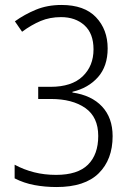

<svg xmlns="http://www.w3.org/2000/svg" viewBox="-20 -744 540 774"><path d="M208 10Q161 10 118.5 2Q76 -6 39 -25V-80Q76 -60 117.5 -49.5Q159 -39 206 -39Q293 -39 334.5 -80Q376 -121 376 -196Q376 -272 324 -308.5Q272 -345 185 -345H134V-394H184Q269 -394 313 -436Q357 -478 357 -545Q357 -609 320.5 -642Q284 -675 226 -675Q181 -675 144 -659.5Q107 -644 69 -616L40 -658Q79 -686 125 -705Q171 -724 228 -724Q320 -724 367 -674.5Q414 -625 414 -549Q414 -477 375 -433Q336 -389 272 -374V-371Q349 -360 391.5 -314.5Q434 -269 434 -195Q434 -101 378 -45.5Q322 10 208 10Z"/></svg>

Font: Noto Sans Gurmukhi UI SemiCondensed Light
Style: Regular
Weight: 300
Width: 4
Designer: Jelle Bosma - Monotype Design Team
Foundry: Monotype Imaging Inc.
Version: Version 2.004; ttfautohint (v1.8.4.7-5d5b)